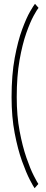

<svg xmlns="http://www.w3.org/2000/svg" viewBox="-20 -771 241 1004"><path d="M161 213Q155 205.5 136.2 169.5Q117.5 133.5 95.2 71.8Q73 10 56.8 -74.5Q40.5 -159 40.5 -263Q40.5 -380 57 -468.5Q73.5 -557 96 -617.8Q118.5 -678.5 137.8 -711.5Q157 -744.5 163 -751L181.5 -730Q174.5 -722 156.2 -689Q138 -656 117.5 -598Q97 -540 82.2 -456.5Q67.5 -373 67.5 -263Q67.5 -165.5 82.5 -85.8Q97.5 -6 118 53.2Q138.5 112.5 156.5 147.5Q174.5 182.5 180.5 191Z"/></svg>

Font: Imbue 48pt
Style: Regular
Weight: 400
Designer: Tyler Finck
Foundry: Etcetera Type Company
Version: Version 1.102